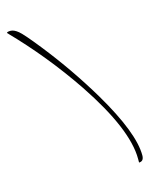

<svg xmlns="http://www.w3.org/2000/svg" viewBox="-123 -797 796 994"><g transform="rotate(-15 275.5 -299.5)"><path d="M523 84Q523 116 497 116V96Q497 -63 317 -332Q180 -535 10 -709Q12 -715 30.5 -715Q49 -715 72 -696Q95 -677 164 -590Q287 -435 387 -267Q523 -37 523 84Z"/></g></svg>

Font: Ruthie
Style: Regular
Weight: 400
Designer: Robert E. Leuschke
Foundry: Robert E. Leuschke
Version: Version 1.003